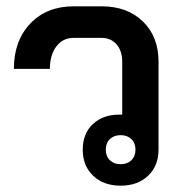

<svg xmlns="http://www.w3.org/2000/svg" viewBox="-20 -578 590 608"><path d="M482 -383V-104Q482 -53 449 -21.5Q416 10 362 10Q308 10 275 -21.5Q242 -53 242 -104Q242 -155 274 -185Q306 -215 357 -215H367V-383Q367 -417 349 -437.5Q331 -458 302 -458H213Q179 -458 158.5 -431Q138 -404 138 -360H24Q24 -449 76 -503.5Q128 -558 213 -558H302Q383 -558 432.5 -510Q482 -462 482 -383ZM409 -104Q409 -125 396 -137.5Q383 -150 362 -150Q341 -150 328 -137.5Q315 -125 315 -104Q315 -83 328 -70.5Q341 -58 362 -58Q383 -58 396 -70.5Q409 -83 409 -104Z"/></svg>

Font: Bai Jamjuree SemiBold
Style: Regular
Weight: 600
Version: Version 1.000; ttfautohint (v1.6)